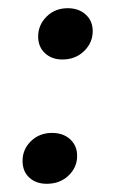

<svg xmlns="http://www.w3.org/2000/svg" viewBox="-20 -442 281 468"><path d="M132 -297Q106 -297 89.5 -312.5Q73 -328 73 -353Q73 -381 93.5 -401.5Q114 -422 145 -422Q172 -422 189 -406.5Q206 -391 206 -366Q206 -338 185 -317.5Q164 -297 132 -297ZM94 6Q68 6 51.5 -9Q35 -24 35 -50Q35 -78 55.5 -98Q76 -118 107 -118Q134 -118 151 -102.5Q168 -87 168 -62Q168 -34 147 -14Q126 6 94 6Z"/></svg>

Font: Yrsa SemiBold
Style: Italic
Weight: 600
Italic angle: -7.10001°
Version: Version 2.004